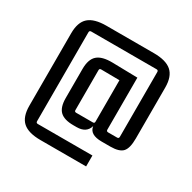

<svg xmlns="http://www.w3.org/2000/svg" viewBox="-146 -750 946 944"><g transform="rotate(30 327.5 -277.5)"><path d="M457 47H198Q129 47 97.5 19Q66 -9 66 -72V-483Q66 -546 97.5 -574Q129 -602 198 -602H467Q536 -602 568 -574Q600 -546 600 -483V-194Q600 -139 581 -118Q562 -97 512 -97H462Q394 -97 388 -142Q375 -97 320 -97H301Q249 -97 225.5 -119.5Q202 -142 202 -194V-359Q202 -414 228.5 -437.5Q255 -461 314 -460L457 -457V-162Q457 -152 467 -152H518Q528 -152 528 -162V-530Q528 -540 518 -540H147Q137 -540 137 -530V-25Q137 -15 147 -15H457ZM273 -166Q273 -157 283 -157H377Q387 -157 387 -166V-402L283 -403Q273 -403 273 -394Z"/></g></svg>

Font: Gemunu Libre Medium
Style: Regular
Weight: 500
Designer: Puspanada Ekanayake, Sola Matas, Pathum Egodawatta, Kosala Senevirathne
Foundry: mooniak
Version: Version 1.100